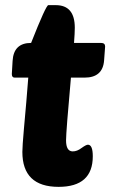

<svg xmlns="http://www.w3.org/2000/svg" viewBox="-20 -717 439 747"><path d="M256 -415Q237 -204 237 -171Q237 -128 263 -128Q280 -128 297 -141Q315 -154 322 -154Q341 -154 341 -109Q341 10 208 10Q67 10 67 -126Q67 -147 73 -215Q83 -323 90 -415H37Q26 -415 26 -429L29 -480Q33 -550 101 -550Q159 -697 168 -697H197Q271 -697 271 -609Q271 -589 268 -550H373Q389 -550 389 -536L385 -482Q380 -415 309 -415Z"/></svg>

Font: PoetsenOne
Style: Regular
Weight: 400
Designer: Rodrigo Fuenzalida, Pablo Impallari
Foundry: Pablo Impallari, Rodrigo Fuenzalida
Version: Version 1.000